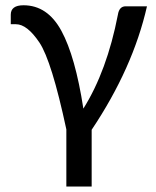

<svg xmlns="http://www.w3.org/2000/svg" viewBox="-20 -531 586 722"><path d="M324.7 170.4H229.5V-44.4Q174.3 -302.2 128.2 -371.1Q82 -439.9 40 -439.9H20.5V-475.6Q20.5 -511.2 68.4 -511.2Q158.7 -511.2 210.9 -415Q263.2 -318.8 293.5 -122.6Q382.3 -264.2 423.3 -475.6Q428.2 -507.3 452.6 -507.3H532.7Q480 -274.9 324.7 -43Z"/></svg>

Font: Lato-Medium
Style: Regular
Weight: 500
Designer: Lukasz Dziedzic
Foundry: tyPoland Lukasz Dziedzic
Version: Version 2.006; 2014-01-15